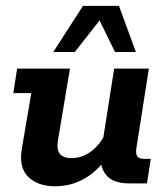

<svg xmlns="http://www.w3.org/2000/svg" viewBox="-20 -639 579 669"><path d="M172.6 10Q111.3 10 78.2 -22.9Q45.1 -55.8 56.1 -120.8L89 -314.5H26.4L39.7 -400H223.8L182 -150.7Q176.5 -117.5 188.8 -102.8Q201.2 -88.1 229.5 -88.1Q264.7 -88.1 295.7 -110.1Q326.7 -132 349.4 -177.2L336.9 -140L377.8 -400H498.7L455.8 -126.5Q452 -105.2 457.5 -95.4Q463.1 -85.5 482.7 -85.5H505.4L492.1 0H431.1Q372 0 348.7 -30.6Q325.3 -61.1 331.6 -107.4L333.6 -122.9L351.2 -89Q317.2 -40 271.4 -15Q225.6 10 172.6 10ZM165.7 -457.8 269.1 -618.6H394.5L453.5 -457.8H380.8L326.9 -567.8L240.6 -457.8Z"/></svg>

Font: Rokkitt SemiBold
Style: Italic
Weight: 600
Italic angle: -9°
Designer: Vernon Adams
Foundry: Vernon Adams
Version: Version 3.103